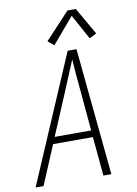

<svg xmlns="http://www.w3.org/2000/svg" viewBox="-102 -1027 780 1093"><g transform="rotate(-10 288.0 -480.5)"><path d="M13 0H59L154 -226H384L405 0H451L403 -490L379 -735H328ZM381 -265H170L265 -490Q285 -538 305 -586Q325 -634 345 -682Q348 -634 352 -586Q356 -538 361 -490ZM259 -779 385 -927 464 -783 505 -804 415 -961H367L224 -808Z"/></g></svg>

Font: Iosevka Sparkle XLtObl
Style: Regular
Weight: 200
Italic angle: -9°
Designer: Belleve Invis
Foundry: Belleve Invis
Version: Version 4.5.0; ttfautohint (v1.8.3)